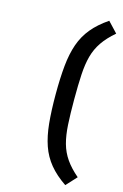

<svg xmlns="http://www.w3.org/2000/svg" viewBox="-140 -828 683 1064"><g transform="rotate(15 202.0 -295.5)"><path d="M348.5 176Q291 137 255 93.2Q219 49.5 200 -5.2Q181 -60 174 -131.2Q167 -202.5 167 -296Q167 -389.5 174 -460.5Q181 -531.5 200 -586Q219 -640.5 255 -684.2Q291 -728 348.5 -767L404 -708Q358.5 -669 332 -630.2Q305.5 -591.5 293 -545.8Q280.5 -500 277 -439.5Q273.5 -379 273.5 -296Q273.5 -213 277 -152Q280.5 -91 293.2 -45Q306 1 332.5 39.2Q359 77.5 404 116Z"/></g></svg>

Font: Expletus Sans SemiBold
Style: Regular
Weight: 600
Version: Version 7.500